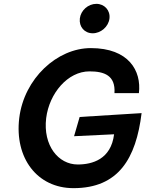

<svg xmlns="http://www.w3.org/2000/svg" viewBox="-20 -965 756 998"><path d="M395 -869C390 -826 419 -792 462 -792C504 -792 544 -826 549 -869C554 -911 523 -945 481 -945C438 -945 400 -911 395 -869ZM716 -377 394 -357 365 -257 573 -267C557 -137 460 -110 384 -110C283 -110 203 -209 220 -351C236 -480 332 -594 445 -594C522 -594 581 -573 575 -481H702C716 -597 649 -715 452 -715C277 -715 105 -557 80 -351C55 -144 173 13 362 13C596 13 687 -141 716 -377Z"/></svg>

Font: Bluebird
Style: Obl
Weight: 400
Designer: Jasper
Foundry: Cannot Into Space Fonts
Version: Version 0.98